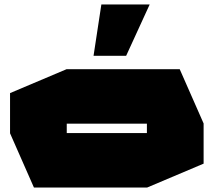

<svg xmlns="http://www.w3.org/2000/svg" viewBox="-20 -840 957 860"><path d="M279 -286V-530H785L892 -287V-286ZM132 0 25 -243V-244H638V0ZM25 -244V-423L278 -530H279V-244ZM638 0V-286H892V-107L639 0ZM399 -590 434 -820H650V-819L545 -590Z"/></svg>

Font: Foldit Black
Style: Regular
Weight: 900
Version: Version 1.003